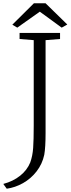

<svg xmlns="http://www.w3.org/2000/svg" viewBox="-62 -958 434 1167"><path d="M347 -809 313 -790 180 -887 43 -790 13 -808 144 -938H215ZM303 -721 215 -714V-232V-149Q215 -62 207 -17Q195 39 160.5 83.5Q126 128 78 155Q30 182 -21 189L-42 160Q18 144 60.5 110Q103 76 122 29Q136 -10 139.5 -58.5Q143 -107 143 -196V-714L57 -721V-758H303Z"/></svg>

Font: Martel UltraLight
Style: Regular
Weight: 250
Designer: Dan Reynolds
Foundry: Dan Reynolds
Version: Version 1.001; ttfautohint (v1.1) -l 5 -r 5 -G 72 -x 0 -D la